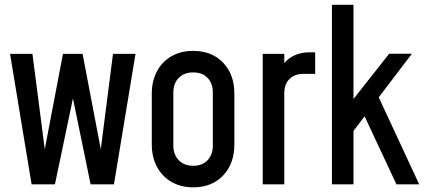

<svg xmlns="http://www.w3.org/2000/svg" viewBox="-20 -770 1772 802"><path d="M112 0 22 -545H115.5L172.5 -104L159 -104.5L243 -545H325L409 -104.5L395.5 -104L452 -545H546L456 0H358.5L276 -401H293.5L209.5 0Z M787 12.5Q735.5 12.5 696.5 -10Q657.5 -32.5 635.8 -73Q614 -113.5 614 -167V-378.5Q614 -432 635.8 -472.5Q657.5 -513 696.5 -535.2Q735.5 -557.5 787 -557.5Q865 -557.5 912 -508.2Q959 -459 959 -378.5V-167Q959 -86.5 912 -37Q865 12.5 787 12.5ZM787 -77.5Q825.5 -77.5 847.2 -101Q869 -124.5 869 -162V-383.5Q869 -421.5 847.2 -444.5Q825.5 -467.5 787 -467.5Q749 -467.5 726.5 -444.5Q704 -421.5 704 -383.5V-162Q704 -124.5 726.5 -101Q749 -77.5 787 -77.5Z M1077.5 0V-545H1167.5V-463L1151.5 -482Q1169.5 -516.5 1200.8 -534Q1232 -551.5 1272.5 -551.5H1296.5V-461.5H1248Q1211 -461.5 1189.2 -440Q1167.5 -418.5 1167.5 -380.5V0Z M1636 0 1503 -284 1447 -210.5V-344.5L1605.5 -545.5H1700.5L1562 -363.5L1731 0ZM1366.5 0V-750H1456.5V0Z"/></svg>

Font: Mohave Light Medium
Style: Regular
Weight: 500
Version: Version 2.003